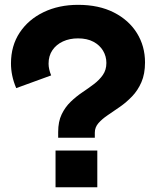

<svg xmlns="http://www.w3.org/2000/svg" viewBox="-20 -790 647 810"><path d="M48.4 -418.2Q36.8 -445.7 31.6 -471.2Q26.3 -496.8 26.3 -522.5Q26.3 -597 63.1 -652.5Q100 -708 164.1 -738.8Q228.2 -769.6 309.8 -769.6Q396.9 -769.6 460.2 -737.5Q523.4 -705.4 557.6 -650.4Q591.8 -595.4 591.8 -526.6Q591.8 -478 576.5 -443.1Q561.3 -408.2 537 -383.1Q512.8 -358 485.9 -339.3Q459.1 -320.6 434.8 -304.3Q410.6 -288 395.3 -270.5Q380 -253 380 -230.3V-208.8H225.4V-233Q225.4 -277.2 240.2 -307.7Q254.9 -338.2 278 -360.5Q301.1 -382.8 327.1 -400.3Q353.1 -417.7 376.2 -435.2Q399.3 -452.7 414 -473.9Q428.8 -495.2 428.8 -524.5Q428.8 -552.4 414.8 -576Q400.8 -599.6 374.2 -613.8Q347.5 -628.1 309.2 -628.1Q273.6 -628.1 245.6 -615.2Q217.6 -602.3 201.3 -578.5Q184.9 -554.7 184.9 -521.5Q184.9 -509.4 187.7 -497.3Q190.4 -485.3 195.8 -471.9ZM214.3 -154.9H390.5V0H214.3Z"/></svg>

Font: Hepta Slab ExtraLight
Style: Regular
Weight: 200
Designer: Michael LaGattuta
Foundry: Michael LaGattuta
Version: Version 1.100